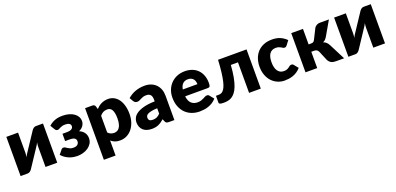

<svg xmlns="http://www.w3.org/2000/svg" viewBox="4 -1375 4917 2387"><g transform="rotate(-20 2463.0 -181.5)"><path d="M52.5 0.5V-518H207.5V-254Q207.5 -241 206 -225.5Q204.5 -210 202 -194Q214.5 -221.5 227.5 -240Q228 -241 235.5 -252Q243 -263 254.2 -280.2Q265.5 -297.5 279.8 -319Q294 -340.5 309 -363Q344 -415.5 387.5 -481.5Q392 -488 397.8 -494.8Q403.5 -501.5 410.5 -506.8Q417.5 -512 425.5 -515.2Q433.5 -518.5 442.5 -518.5H537.5V0H382.5V-264Q382.5 -276.5 384 -292Q385.5 -307.5 388 -323.5Q382 -310 375.5 -298.5Q369 -287 362.5 -278Q361.5 -277 354.2 -266Q347 -255 335.8 -237.8Q324.5 -220.5 310.2 -199Q296 -177.5 281 -155Q246 -102.5 202.5 -36.5Q198 -30 192.2 -23.2Q186.5 -16.5 179.5 -11.2Q172.5 -6 164.5 -2.8Q156.5 0.5 147.5 0.5Z M614 -460Q644.5 -489.5 689 -508Q733.5 -526.5 796.5 -526.5Q845.5 -526.5 884 -515Q922.5 -503.5 949.2 -484Q976 -464.5 990.2 -438.8Q1004.5 -413 1004.5 -384.5Q1004.5 -370 1000.5 -354.8Q996.5 -339.5 987.2 -324.8Q978 -310 963 -297Q948 -284 926 -275Q945 -267 961 -255.5Q977 -244 988.5 -228.8Q1000 -213.5 1006.5 -194.5Q1013 -175.5 1013 -153Q1013 -114 994.8 -84Q976.5 -54 946.8 -33.5Q917 -13 879 -2.5Q841 8 802 8Q782 8 756.8 4.2Q731.5 0.5 704.5 -9.2Q677.5 -19 650.5 -36.2Q623.5 -53.5 599.5 -81L644.5 -136.5Q654 -150 672.5 -150Q686.5 -150 697.2 -143Q708 -136 720.5 -127.8Q733 -119.5 749.5 -112.8Q766 -106 791.5 -106Q830 -106 847.8 -123.2Q865.5 -140.5 865.5 -166Q865.5 -191.5 846.2 -205.2Q827 -219 780 -219H721.5V-315.5H780Q821.5 -315.5 842.5 -329Q863.5 -342.5 863.5 -366Q863.5 -388.5 845 -400.5Q826.5 -412.5 792 -412.5Q768 -412.5 751.5 -407.5Q735 -402.5 723 -396.8Q711 -391 701.8 -386Q692.5 -381 683 -381Q672.5 -381 665 -385Q657.5 -389 649 -402Z M1094.5 164.5V-518.5H1190.5Q1219.5 -518.5 1228.5 -492.5L1240 -454.5Q1255 -471 1272.2 -484.5Q1289.5 -498 1309.2 -507.8Q1329 -517.5 1351.8 -523Q1374.5 -528.5 1401.5 -528.5Q1442 -528.5 1476.5 -510.5Q1511 -492.5 1536 -458.5Q1561 -424.5 1575.2 -375.2Q1589.5 -326 1589.5 -263.5Q1589.5 -205 1573.2 -155.5Q1557 -106 1527.8 -69.5Q1498.5 -33 1457.8 -12.5Q1417 8 1367.5 8Q1327 8 1299.5 -3.5Q1272 -15 1249.5 -34.5V164.5ZM1347.5 -410Q1330.5 -410 1316.8 -406.8Q1303 -403.5 1291.2 -397.5Q1279.5 -391.5 1269.5 -382.2Q1259.5 -373 1249.5 -361V-141Q1267 -121.5 1287.5 -113.8Q1308 -106 1330.5 -106Q1352 -106 1370 -114.5Q1388 -123 1401.2 -141.8Q1414.5 -160.5 1422 -190.5Q1429.5 -220.5 1429.5 -263.5Q1429.5 -304.5 1423.5 -332.5Q1417.5 -360.5 1406.8 -377.8Q1396 -395 1381 -402.5Q1366 -410 1347.5 -410Z M2016.5 0Q1994.5 0 1983.2 -6Q1972 -12 1964.5 -31L1953.5 -59.5Q1934 -43 1916 -30.5Q1898 -18 1878.8 -9.2Q1859.5 -0.5 1837.8 3.8Q1816 8 1789.5 8Q1754 8 1725 -1.2Q1696 -10.5 1675.8 -28.5Q1655.5 -46.5 1644.5 -73.2Q1633.5 -100 1633.5 -135Q1633.5 -162.5 1647.5 -191.5Q1661.5 -220.5 1696 -244.2Q1730.5 -268 1789 -284Q1847.5 -300 1936.5 -302V-324Q1936.5 -369.5 1917.8 -389.8Q1899 -410 1864.5 -410Q1837 -410 1819.5 -404Q1802 -398 1788.2 -390.5Q1774.5 -383 1761.5 -377Q1748.5 -371 1730.5 -371Q1714.5 -371 1703.5 -379Q1692.5 -387 1685.5 -398L1657.5 -446.5Q1704.5 -488 1761.8 -508.2Q1819 -528.5 1884.5 -528.5Q1931.5 -528.5 1969.2 -513.2Q2007 -498 2033.2 -470.8Q2059.5 -443.5 2073.5 -406Q2087.5 -368.5 2087.5 -324V0ZM1838.5 -94.5Q1868.5 -94.5 1891 -105Q1913.5 -115.5 1936.5 -139V-211Q1890 -209 1860 -203Q1830 -197 1812.5 -188Q1795 -179 1788.2 -167.5Q1781.5 -156 1781.5 -142.5Q1781.5 -116 1796 -105.2Q1810.5 -94.5 1838.5 -94.5Z M2415 -526.5Q2466.5 -526.5 2509.2 -510.5Q2552 -494.5 2582.8 -464Q2613.5 -433.5 2630.8 -389.2Q2648 -345 2648 -289Q2648 -271.5 2646.5 -260.5Q2645 -249.5 2641 -243Q2637 -236.5 2630.2 -234Q2623.5 -231.5 2613 -231.5H2314Q2321.5 -166.5 2353.5 -137.2Q2385.5 -108 2436 -108Q2463 -108 2482.5 -114.5Q2502 -121 2517.2 -129Q2532.5 -137 2545.2 -143.5Q2558 -150 2572 -150Q2590.5 -150 2600 -136.5L2645 -81Q2621 -53.5 2593.2 -36.2Q2565.5 -19 2536.2 -9.2Q2507 0.5 2477.8 4.2Q2448.5 8 2422 8Q2367.5 8 2319.8 -9.8Q2272 -27.5 2236.2 -62.5Q2200.5 -97.5 2179.8 -149.5Q2159 -201.5 2159 -270.5Q2159 -322.5 2176.8 -369Q2194.5 -415.5 2227.8 -450.5Q2261 -485.5 2308.2 -506Q2355.5 -526.5 2415 -526.5ZM2418 -419.5Q2373.5 -419.5 2348.5 -394.2Q2323.5 -369 2315.5 -321.5H2509Q2509 -340 2504.2 -357.5Q2499.5 -375 2488.8 -388.8Q2478 -402.5 2460.5 -411Q2443 -419.5 2418 -419.5Z M3230.5 -518.5V0H3075.5V-404H2981Q2974.5 -311 2961.8 -244.5Q2949 -178 2931.2 -132.2Q2913.5 -86.5 2891.5 -58.8Q2869.5 -31 2844.8 -16.2Q2820 -1.5 2793.2 3.2Q2766.5 8 2739 8Q2704.5 8 2690.2 2.2Q2676 -3.5 2676 -13.5V-106.5H2708.5Q2724.5 -106.5 2740 -110.8Q2755.5 -115 2770 -129.2Q2784.5 -143.5 2797.5 -170.8Q2810.5 -198 2821.2 -243.8Q2832 -289.5 2840.2 -356.8Q2848.5 -424 2853.5 -518.5Z M3716.5 -395.5Q3709.5 -387 3703 -382Q3696.5 -377 3684.5 -377Q3673 -377 3663.8 -382.5Q3654.5 -388 3643 -394.8Q3631.5 -401.5 3616 -407Q3600.5 -412.5 3577.5 -412.5Q3549 -412.5 3528.2 -402Q3507.5 -391.5 3494 -372Q3480.5 -352.5 3474 -324.2Q3467.5 -296 3467.5 -260.5Q3467.5 -186 3496.2 -146Q3525 -106 3575.5 -106Q3602.5 -106 3618.2 -112.8Q3634 -119.5 3645 -127.8Q3656 -136 3665.2 -143Q3674.5 -150 3688.5 -150Q3707 -150 3716.5 -136.5L3761.5 -81Q3737.5 -53.5 3711 -36.2Q3684.5 -19 3656.8 -9.2Q3629 0.5 3601 4.2Q3573 8 3546.5 8Q3499 8 3455.8 -10Q3412.5 -28 3379.8 -62.2Q3347 -96.5 3327.8 -146.5Q3308.5 -196.5 3308.5 -260.5Q3308.5 -316.5 3325.2 -365.2Q3342 -414 3374.8 -449.8Q3407.5 -485.5 3455.8 -506Q3504 -526.5 3567.5 -526.5Q3628.5 -526.5 3674.5 -507Q3720.5 -487.5 3757.5 -450Z M4127 -479.5Q4138.5 -497 4157.8 -507.8Q4177 -518.5 4198 -518.5H4320.5L4211.5 -330Q4199 -309 4186 -296Q4173 -283 4154.5 -276Q4180 -267.5 4196 -252Q4212 -236.5 4224.5 -213L4333 0H4226Q4205.5 0 4190.2 -3.2Q4175 -6.5 4163 -13Q4151 -19.5 4142 -29Q4133 -38.5 4125.5 -51L4070.5 -181.5Q4063 -199 4048.8 -207.2Q4034.5 -215.5 4016 -215.5H3977V0H3822V-518.5H3977V-313H4009Q4030 -313 4040.2 -319.8Q4050.5 -326.5 4058.5 -342.5Z M4389 0.5V-518H4544V-254Q4544 -241 4542.5 -225.5Q4541 -210 4538.5 -194Q4551 -221.5 4564 -240Q4564.5 -241 4572 -252Q4579.5 -263 4590.8 -280.2Q4602 -297.5 4616.2 -319Q4630.5 -340.5 4645.5 -363Q4680.5 -415.5 4724 -481.5Q4728.5 -488 4734.2 -494.8Q4740 -501.5 4747 -506.8Q4754 -512 4762 -515.2Q4770 -518.5 4779 -518.5H4874V0H4719V-264Q4719 -276.5 4720.5 -292Q4722 -307.5 4724.5 -323.5Q4718.5 -310 4712 -298.5Q4705.5 -287 4699 -278Q4698 -277 4690.8 -266Q4683.5 -255 4672.2 -237.8Q4661 -220.5 4646.8 -199Q4632.5 -177.5 4617.5 -155Q4582.5 -102.5 4539 -36.5Q4534.5 -30 4528.8 -23.2Q4523 -16.5 4516 -11.2Q4509 -6 4501 -2.8Q4493 0.5 4484 0.5Z"/></g></svg>

Font: Lato Black
Style: Regular
Weight: 900
Designer: Lukasz Dziedzic
Foundry: tyPoland Lukasz Dziedzic
Version: Version 2.007; 2014-02-27